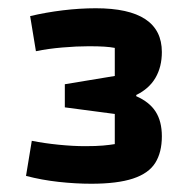

<svg xmlns="http://www.w3.org/2000/svg" viewBox="-20 -760 467 465"><path d="M201 -315Q163 -315 122 -319.5Q81 -324 43 -334L57 -419Q87 -413 122 -409.5Q157 -406 186 -406Q213 -406 229.5 -407.5Q246 -409 258 -411V-484L137 -500V-556L258 -576V-644Q248 -646 233 -647Q218 -648 195 -648Q166 -648 131 -645Q96 -642 67 -636L53 -721Q91 -730 132 -735Q173 -740 212 -740Q372 -740 372 -634Q372 -598 356.5 -571.5Q341 -545 310 -530V-527Q342 -513 357 -489.5Q372 -466 372 -430Q372 -391 356 -365.5Q340 -340 302 -327.5Q264 -315 201 -315Z"/></svg>

Font: Changa
Style: Bold
Weight: 700
Designer: Eduardo Rodriguez Tunni
Foundry: Eduardo Rodriguez Tunni
Version: Version 3.002; ttfautohint (v1.8.2)